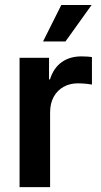

<svg xmlns="http://www.w3.org/2000/svg" viewBox="-20 -766 414 786"><path d="M60.1 0V-529.3H180.7V-440.9H184.6Q198.7 -486.8 231.9 -511Q265.1 -535.2 314 -535.2Q325.2 -535.2 336.9 -534.4Q348.6 -533.7 356.4 -532.2V-419.9Q349.6 -421.4 332.5 -423.1Q315.4 -424.8 297.9 -424.8Q266.1 -424.8 240.5 -410.6Q214.8 -396.5 200 -369.9Q185.1 -343.3 185.1 -305.2V0ZM156.2 -596.2 231 -745.6H355L248 -596.2Z"/></svg>

Font: Inter 24pt SemiBold
Style: Regular
Weight: 600
Designer: Rasmus Andersson
Foundry: rsms
Version: Version 4.001;git-66647c0bb